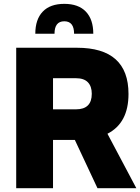

<svg xmlns="http://www.w3.org/2000/svg" viewBox="-20 -986 734 1006"><path d="M165 -809.1Q165 -884.3 203.9 -925Q242.7 -965.8 316.9 -965.8Q391.1 -965.8 429.9 -925Q468.8 -884.3 468.8 -809.1H368.2Q368.2 -874.5 316.9 -874.5Q265.6 -874.5 265.6 -809.1ZM257.8 0H64.9V-735.8H383.3Q653.3 -735.8 653.3 -493.7Q653.3 -341.3 543 -285.2L694.3 0H490.7L372.1 -252.9H257.8ZM257.8 -576.2V-413.1H377.9Q460.9 -413.1 460.9 -494.6Q460.9 -533.7 440.4 -554.9Q419.9 -576.2 377.9 -576.2Z"/></svg>

Font: Estedad-FD Black
Style: Regular
Weight: 900
Designer: Amin Abedi
Version: Version 7.3